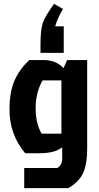

<svg xmlns="http://www.w3.org/2000/svg" viewBox="-20 -821 509 991"><path d="M430 -511V-53Q430 23 410.5 69Q391 115 333 150H105V46H276Q301 31 301 -2V-61Q264 -30 183 -30H110Q29 -127 29 -255Q29 -347 55 -405.5Q81 -464 131 -511H205Q270 -511 308 -469L326 -511ZM297 -406H200Q164 -344 164 -263.5Q164 -183 195 -131H297ZM309 -685V-548H189V-591Q189 -667 201 -702.5Q213 -738 259 -801L305 -775Q276 -726 265 -685Z"/></svg>

Font: Jockey One
Style: Regular
Weight: 400
Designer: TypeTogether
Foundry: TypeTogether
Version: Version 1.002